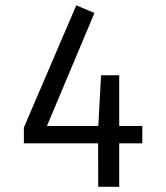

<svg xmlns="http://www.w3.org/2000/svg" viewBox="-20 -720 640 740"><path d="M274 -699.5 344 -670 161 -234.5H528.5V-167.5H72V-228.5ZM439.5 -430V0H358.5L358 -218.5L369.5 -430Z"/></svg>

Font: Fast_Mono
Style: Regular
Weight: 400
Monospace: yes
Designer: Carrois Corporate, Edenspiekermann AG, Nikita Prokopov
Foundry: Carrois Corporate, Edenspiekermann AG, Nikita Prokopov
Version: Version 5.002